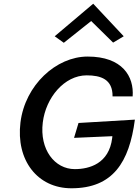

<svg xmlns="http://www.w3.org/2000/svg" viewBox="-20 -1009 755 1032"><path d="M705 -366 402 -348 378 -268 584 -277 583 -267C566 -129 460 -100 382 -100C274 -100 192 -205 210 -351C226 -483 325 -604 446 -604C522 -604 586 -583 585 -491H693C701 -598 638 -705 451 -705C282 -705 115 -552 90 -351C65 -148 181 3 364 3C587 3 675 -137 705 -366ZM274 -814 323 -779 470 -896 588 -780 645 -814 481 -989Z"/></svg>

Font: Bluebird
Style: LiObl
Weight: 300
Designer: Jasper
Foundry: Cannot Into Space Fonts
Version: Version 0.98